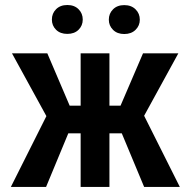

<svg xmlns="http://www.w3.org/2000/svg" viewBox="-20 -739 750 759"><path d="M200.7 -211.9 27.3 -528.3H167L255.4 -321.3H344.7L329.1 -211.9ZM257.3 -229.5 162.1 0H22.9L171.9 -296.9ZM412.6 -528.3V0H298.8V-528.3ZM685.1 -528.3 511.7 -211.9H383.3L367.7 -321.3H456.5L545.4 -528.3ZM549.8 0 454.1 -229.5 542 -296.9 690.9 0ZM185.1 -661.6Q185.1 -686 201.7 -702.6Q218.3 -719.2 246.1 -719.2Q273.9 -719.2 290.5 -702.6Q307.1 -686 307.1 -661.6Q307.1 -637.7 290.5 -621.3Q273.9 -605 246.1 -605Q218.3 -605 201.7 -621.3Q185.1 -637.7 185.1 -661.6ZM410.2 -661.1Q410.2 -685.5 426.8 -702.1Q443.4 -718.8 471.2 -718.8Q499 -718.8 515.9 -702.1Q532.7 -685.5 532.7 -661.1Q532.7 -637.7 515.9 -621.1Q499 -604.5 471.2 -604.5Q443.4 -604.5 426.8 -621.1Q410.2 -637.7 410.2 -661.1Z"/></svg>

Font: Roboto Condensed Medium
Style: Regular
Weight: 500
Designer: Christian Robertson
Foundry: Google
Version: Version 3.0